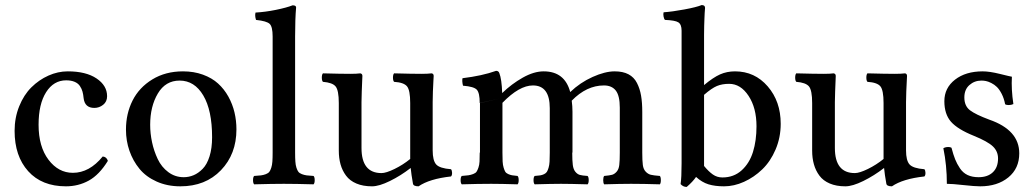

<svg xmlns="http://www.w3.org/2000/svg" viewBox="-20 -719 4048 751"><path d="M401.9 -89.8Q368.2 -35.2 327.4 -12.7Q286.6 9.8 237.8 9.8Q143.6 9.8 90.3 -49.3Q37.1 -108.4 37.1 -207Q37.1 -258.8 55.2 -303.5Q73.2 -348.1 102.8 -377.4Q132.3 -406.7 169.4 -423.3Q206.5 -439.9 245.1 -439.9Q316.4 -439.9 357.7 -412.1Q398.9 -384.3 398.9 -342.8Q398.9 -321.3 383.5 -309.1Q368.2 -296.9 349.1 -296.9Q311.5 -296.9 307.1 -335Q305.7 -349.6 302.7 -360.6Q299.8 -371.6 292.7 -382.3Q285.6 -393.1 272 -398.9Q258.3 -404.8 238.8 -404.8Q189.9 -404.8 160.4 -358.4Q130.9 -312 130.9 -231Q130.9 -145.5 169.7 -94.2Q208.5 -43 265.1 -43Q329.6 -43 381.8 -106.9Q397 -105.5 401.9 -89.8Z M472.7 -211.9Q472.7 -274.4 498.5 -325.7Q524.4 -377 575.9 -408.4Q627.4 -439.9 695.8 -439.9Q738.3 -439.9 773.7 -427Q809.1 -414.1 833 -392.3Q856.9 -370.6 873.3 -341.1Q889.6 -311.5 897.2 -279.3Q904.8 -247.1 904.8 -212.9Q904.8 -116.2 844.2 -53.2Q783.7 9.8 685.5 9.8Q634.3 9.8 592.8 -8.8Q551.3 -27.3 525.6 -58.6Q500 -89.8 486.3 -129.2Q472.7 -168.5 472.7 -211.9ZM682.6 -403.8Q627.4 -403.8 597.4 -353.3Q567.4 -302.7 567.4 -231Q567.4 -197.3 574.7 -162.8Q582 -128.4 596.9 -96.9Q611.8 -65.4 638.4 -45.7Q665 -25.9 698.7 -25.9Q718.8 -25.9 737.3 -33.7Q755.9 -41.5 772.7 -58.6Q789.6 -75.7 799.6 -107.4Q809.6 -139.2 809.6 -182.1Q809.6 -287.6 775.1 -345.7Q740.7 -403.8 682.6 -403.8Z M1134.3 -576.2V-122.1Q1134.3 -100.6 1135.3 -86.9Q1136.2 -73.2 1139.6 -62.7Q1143.1 -52.2 1147.2 -46.9Q1151.4 -41.5 1160.9 -37.8Q1170.4 -34.2 1179.9 -33Q1189.5 -31.7 1206.5 -30.8Q1210.9 -26.4 1210.9 -14.4Q1210.9 -2.4 1206.5 2Q1136.2 0 1090.3 0Q1044.4 0 974.1 2Q969.7 -2.4 969.7 -14.4Q969.7 -26.4 974.1 -30.8Q991.2 -31.7 1000.7 -33Q1010.3 -34.2 1019.8 -37.8Q1029.3 -41.5 1033.4 -46.9Q1037.6 -52.2 1041 -62.7Q1044.4 -73.2 1045.4 -86.9Q1046.4 -100.6 1046.4 -122.1V-576.2ZM1134.3 -576.2H1046.4Q1046.4 -614.3 1034.9 -625.5Q1023.4 -636.7 981.4 -641.1Q976.1 -657.7 979.5 -669.9Q1017.1 -671.9 1059.1 -680.4Q1101.1 -689 1124.5 -698.2Q1138.2 -698.2 1138.2 -689.9Q1134.3 -645.5 1134.3 -576.2Z M1595.2 -1Q1588.9 -36.1 1586.4 -62Q1547.4 -31.7 1505.1 -11Q1462.9 9.8 1435.1 9.8Q1399.9 9.8 1374 -1.2Q1348.1 -12.2 1333.5 -32Q1318.8 -51.8 1312 -76.2Q1305.2 -100.6 1305.2 -129.9V-315.9Q1305.2 -365.7 1292.7 -380.9Q1280.3 -396 1243.2 -398.9Q1238.8 -403.3 1238.8 -415.5Q1238.8 -427.7 1243.2 -432.1Q1313.5 -430.2 1350.1 -430.2Q1375.5 -430.2 1389.2 -432.1Q1397.5 -430.7 1397.5 -421.9Q1397.5 -421.4 1396.7 -403.6Q1396 -385.7 1395 -361.3Q1394 -336.9 1394 -319.8V-140.1Q1394 -42 1472.2 -42Q1490.2 -42 1523.2 -58.1Q1556.2 -74.2 1584.5 -97.2V-124V-315.9Q1584.5 -366.2 1572 -381.3Q1559.6 -396.5 1521.5 -398.9Q1517.1 -403.3 1517.1 -415.5Q1517.1 -427.7 1521.5 -432.1Q1591.8 -430.2 1628.4 -430.2Q1652.8 -430.2 1668.5 -432.1Q1676.3 -430.7 1676.3 -421.9Q1676.3 -421.4 1675.3 -403.6Q1674.3 -385.7 1673.3 -361.3Q1672.4 -336.9 1672.4 -319.8V-130.9Q1672.4 -91.3 1686 -75.9Q1699.7 -60.5 1744.1 -57.1Q1748 -52.7 1748.3 -43Q1748.5 -33.2 1744.1 -28.8Q1659.7 -19.5 1617.2 9.8Q1596.7 9.8 1595.2 -1Z M1945.3 -122.1Q1945.3 -101.1 1946 -87.2Q1946.8 -73.2 1950 -63Q1953.1 -52.7 1956.3 -47.4Q1959.5 -42 1967.5 -38.3Q1975.6 -34.7 1982.9 -33.4Q1990.2 -32.2 2004.4 -30.8Q2008.8 -26.4 2008.8 -14.4Q2008.8 -2.4 2004.4 2Q1939.9 0 1901.4 0Q1850.6 0 1786.1 2Q1781.7 -2.4 1781.7 -14.4Q1781.7 -26.4 1786.1 -30.8Q1803.2 -32.2 1812.3 -33.4Q1821.3 -34.7 1830.8 -38.3Q1840.3 -42 1844 -47.4Q1847.7 -52.7 1851.3 -63.2Q1855 -73.7 1855.7 -87.2Q1856.4 -100.6 1856.4 -122.1H1857.4V-315.9L1932.1 -333L1856.4 -315.9Q1856.4 -355.5 1845.2 -367.9Q1834 -380.4 1791 -383.8Q1786.6 -401.4 1789.1 -413.1Q1865.7 -422.4 1920.4 -441.9Q1930.2 -441.9 1933.1 -433.1Q1942.4 -409.7 1944.3 -355Q1981 -390.6 2024.7 -415.3Q2068.4 -439.9 2106.4 -439.9Q2189 -439.9 2210.4 -358.9Q2249 -396 2297.9 -418Q2346.7 -439.9 2384.3 -439.9Q2416.5 -439.9 2438.2 -428.5Q2460 -417 2471.4 -394.5Q2482.9 -372.1 2487.5 -345Q2492.2 -317.9 2492.2 -280.8V-122.1Q2492.2 -90.3 2494.4 -73.7Q2496.6 -57.1 2505.6 -47.6Q2514.6 -38.1 2525.6 -35.4Q2536.6 -32.7 2561 -30.8Q2564.9 -26.4 2564.9 -14.4Q2564.9 -2.4 2561 2Q2496.6 0 2448.2 0Q2407.7 0 2343.3 2Q2339.4 -2.4 2339.4 -14.4Q2339.4 -26.4 2343.3 -30.8Q2364.7 -32.7 2374.3 -35.4Q2383.8 -38.1 2392.1 -47.6Q2400.4 -57.1 2402.3 -73.7Q2404.3 -90.3 2404.3 -122.1V-297.9Q2404.3 -344.7 2388.7 -364.7Q2373 -384.8 2342.3 -384.8Q2274.4 -384.8 2216.3 -325.2Q2219.2 -303.7 2219.2 -282.2V-122.1H2218.3Q2218.3 -90.3 2220.5 -73.5Q2222.7 -56.6 2230.5 -47.1Q2238.3 -37.6 2247.8 -34.9Q2257.3 -32.2 2278.3 -30.8Q2282.7 -26.4 2282.7 -14.4Q2282.7 -2.4 2278.3 2Q2208 0 2174.3 0Q2139.6 0 2071.3 2Q2066.9 -2.4 2066.9 -14.4Q2066.9 -26.4 2071.3 -30.8Q2085 -31.7 2092.8 -33Q2100.6 -34.2 2108.2 -37.8Q2115.7 -41.5 2119.1 -46.9Q2122.6 -52.2 2125.7 -62.7Q2128.9 -73.2 2129.6 -86.9Q2130.4 -100.6 2130.4 -122.1V-295.9Q2130.4 -384.8 2064.5 -384.8Q2011.2 -384.8 1945.3 -316.9Z M2733.9 -348.1V-69.8Q2751.5 -48.3 2768.1 -36.6Q2784.7 -24.9 2805.7 -24.9Q2850.1 -24.9 2880.9 -52.7Q2911.6 -80.6 2925.3 -124.8Q2939 -168.9 2939 -225.1Q2939 -296.9 2908 -344Q2877 -391.1 2832 -391.1Q2804.7 -391.1 2784.2 -382.6Q2763.7 -374 2733.9 -348.1ZM2642.1 1Q2646 -22.9 2646 -80.1V-599.1Q2646 -623.5 2633.3 -631.6Q2620.6 -639.6 2581.1 -641.1Q2577.1 -645 2575.4 -654.8Q2573.7 -664.6 2575.7 -670.9Q2609.9 -673.3 2657.2 -682.1Q2704.6 -690.9 2724.6 -699.2Q2737.8 -699.2 2737.8 -688Q2737.8 -687 2737.3 -681.9Q2736.8 -676.8 2736.3 -667.7Q2735.8 -658.7 2735.4 -647Q2734.9 -635.3 2734.4 -618.2Q2733.9 -601.1 2733.9 -583V-386.2Q2769.5 -416 2796.4 -428Q2823.2 -439.9 2855 -439.9Q2932.1 -439.9 2982.9 -381.1Q3033.7 -322.3 3033.7 -234.9Q3033.7 -181.2 3013.7 -134.3Q2993.7 -87.4 2961.4 -56.4Q2929.2 -25.4 2890.1 -7.8Q2851.1 9.8 2812 9.8Q2776.9 9.8 2751.2 2Q2725.6 -5.9 2702.6 -26.9Q2689.9 -8.3 2666 12.2Q2651.9 12.2 2642.1 1Z M3446.8 -1Q3440.4 -36.1 3438 -62Q3398.9 -31.7 3356.7 -11Q3314.5 9.8 3286.6 9.8Q3251.5 9.8 3225.6 -1.2Q3199.7 -12.2 3185.1 -32Q3170.4 -51.8 3163.6 -76.2Q3156.7 -100.6 3156.7 -129.9V-315.9Q3156.7 -365.7 3144.3 -380.9Q3131.8 -396 3094.7 -398.9Q3090.3 -403.3 3090.3 -415.5Q3090.3 -427.7 3094.7 -432.1Q3165 -430.2 3201.7 -430.2Q3227.1 -430.2 3240.7 -432.1Q3249 -430.7 3249 -421.9Q3249 -421.4 3248.3 -403.6Q3247.6 -385.7 3246.6 -361.3Q3245.6 -336.9 3245.6 -319.8V-140.1Q3245.6 -42 3323.7 -42Q3341.8 -42 3374.8 -58.1Q3407.7 -74.2 3436 -97.2V-124V-315.9Q3436 -366.2 3423.6 -381.3Q3411.1 -396.5 3373 -398.9Q3368.7 -403.3 3368.7 -415.5Q3368.7 -427.7 3373 -432.1Q3443.4 -430.2 3480 -430.2Q3504.4 -430.2 3520 -432.1Q3527.8 -430.7 3527.8 -421.9Q3527.8 -421.4 3526.9 -403.6Q3525.9 -385.7 3524.9 -361.3Q3523.9 -336.9 3523.9 -319.8V-130.9Q3523.9 -91.3 3537.6 -75.9Q3551.3 -60.5 3595.7 -57.1Q3599.6 -52.7 3599.9 -43Q3600.1 -33.2 3595.7 -28.8Q3511.2 -19.5 3468.8 9.8Q3448.2 9.8 3446.8 -1Z M3669.9 -139.2Q3678.2 -144 3689 -144Q3697.3 -144 3701.7 -141.1Q3709 -113.3 3716.1 -95.7Q3723.1 -78.1 3734.9 -60.5Q3746.6 -43 3764.6 -34.4Q3782.7 -25.9 3807.6 -25.9Q3843.3 -25.9 3863.5 -45.2Q3883.8 -64.5 3883.8 -99.1Q3883.8 -127 3863.8 -146.2Q3843.8 -165.5 3788.6 -188Q3725.6 -213.4 3699.7 -242.9Q3673.8 -272.5 3673.8 -323.2Q3673.8 -375 3715.6 -407.5Q3757.3 -439.9 3823.7 -439.9Q3850.6 -439.9 3890.9 -429.9Q3931.2 -419.9 3938 -418.9Q3935.1 -369.6 3943.8 -312Q3936 -308.1 3925.8 -308.1Q3916 -308.1 3911.6 -311Q3907.2 -334 3898.2 -351.6Q3889.2 -369.1 3879.4 -378.7Q3869.6 -388.2 3857.4 -394.3Q3845.2 -400.4 3836.2 -402.1Q3827.1 -403.8 3818.8 -403.8Q3791.5 -403.8 3771.7 -386.2Q3752 -368.7 3752 -337.9Q3752 -304.7 3773.9 -287.8Q3795.9 -271 3849.6 -251Q3966.8 -210.4 3966.8 -119.1Q3966.8 -60.1 3924.1 -25.1Q3881.3 9.8 3814 9.8Q3792.5 9.8 3748.5 4.9Q3704.6 0 3683.6 0Q3683.6 -72.3 3669.9 -139.2Z"/></svg>

Font: Common Serif News
Style: Regular
Weight: 450
Designer: Philipp H. Poll, Khaled Hosny
Foundry: Stefan Peev, Context Ltd.
Version: Version 1.026